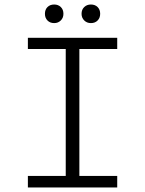

<svg xmlns="http://www.w3.org/2000/svg" viewBox="-20 -827 640 847"><path d="M219.2 -725.1Q200.7 -725.1 189.5 -736.6Q178.2 -748 178.2 -766.1Q178.2 -784.7 189.5 -795.9Q200.7 -807.1 219.2 -807.1Q236.8 -807.1 248.3 -795.9Q259.8 -784.7 259.8 -766.1Q259.8 -748 248 -736.6Q236.3 -725.1 219.2 -725.1ZM380.9 -725.1Q363.3 -725.1 351.6 -736.8Q339.8 -748.5 339.8 -766.1Q339.8 -784.7 351.6 -795.9Q363.3 -807.1 380.9 -807.1Q399.4 -807.1 410.6 -795.9Q421.9 -784.7 421.9 -766.1Q421.9 -748 410.6 -736.6Q399.4 -725.1 380.9 -725.1ZM103 0V-50.8H270V-610.8H103V-660.2H497.1V-610.8H330.1V-50.8H497.1V0Z"/></svg>

Font: Office Code Pro D Light
Style: Regular
Weight: 300
Designer: Nathan Rutzky & Paul D. Hunt
Foundry: Adobe Systems Incorporated
Version: Version 1.004;PS 001.004;hotconv 1.0.70;makeotf.lib2.5.58329